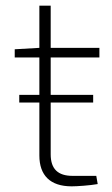

<svg xmlns="http://www.w3.org/2000/svg" viewBox="-20 -651 396 678"><path d="M331 -448V-482H159V-631H119V-482L32 -477V-448H119V-316H48V-289H119V-102C119 -32 157 7 233 7C252 7 297 4 325 -1L320 -30H236C185 -30 159 -54 159 -106V-289H309V-316H159V-448Z"/></svg>

Font: Exo 2 Extra Light
Style: Regular
Weight: 250
Designer: Natanael Gama
Version: Version 1.001;PS 001.001;hotconv 1.0.88;makeotf.lib2.5.64775